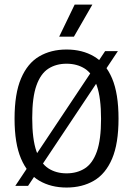

<svg xmlns="http://www.w3.org/2000/svg" viewBox="-20 -821 588 848"><path d="M103.9 0H47.5L444.2 -595.1H500.6ZM273.9 7.3Q205 7.3 153.3 -23Q101.6 -53.2 73 -120.1Q44.3 -187 44.3 -297Q44.3 -407.5 73 -474.6Q101.6 -541.8 153.3 -572Q205 -602.3 273.9 -602.3Q343.2 -602.3 394.9 -572Q446.6 -541.8 475.1 -474.6Q503.5 -407.5 503.5 -297Q503.5 -187 475.1 -120.1Q446.6 -53.2 394.9 -23Q343.2 7.3 273.9 7.3ZM273.9 -55.4Q320.6 -55.4 354.9 -77.4Q389.2 -99.4 407.8 -151.7Q426.3 -204.1 426.3 -295.5Q426.3 -388.9 407.8 -442.2Q389.2 -495.5 354.9 -517.6Q320.6 -539.6 273.9 -539.6Q227.6 -539.6 193.5 -517.6Q159.4 -495.6 140.9 -443.3Q122.3 -390.9 122.3 -299.5Q122.3 -206.1 140.9 -152.9Q159.4 -99.6 193.5 -77.5Q227.6 -55.4 273.9 -55.4ZM241.4 -659.1 309.8 -800.8H388L306.5 -659.1Z"/></svg>

Font: Encode Sans SC Condensed Thin
Style: Regular
Weight: 100
Width: 3
Designer: Multiple Designers
Foundry: Impallari Type
Version: Version 3.002